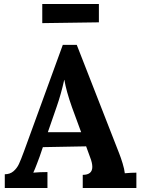

<svg xmlns="http://www.w3.org/2000/svg" viewBox="-20 -943 708 963"><path d="M4 0ZM606 -74Q639 -77 664 -77V0H395V-66Q443 -66 443 -106Q443 -126 432 -154L412 -209L195 -205L179 -158Q176 -150 165.5 -122Q155 -94 147 -77Q179 -80 218 -80V0H4V-69Q30 -69 47.5 -84Q65 -99 75 -120.5Q85 -142 100 -183L295 -718H365L578 -173Q586 -153 595 -123.5Q604 -94 606 -74ZM265 -410 220 -280H387L341 -405Q312 -487 303 -542H302Q286 -470 265 -410ZM192 -827V-923H476V-831Z"/></svg>

Font: Sumana
Style: Bold
Weight: 700
Designer: Cyreal, Alexei Vanyashin (Devanagari), Olga Karpushina (Latin)
Foundry: Cyreal
Version: Version 1.015;PS 001.015;hotconv 1.0.70;makeotf.lib2.5.58329